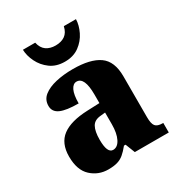

<svg xmlns="http://www.w3.org/2000/svg" viewBox="-184 -896 956 1028"><g transform="rotate(-30 294.0 -382.0)"><path d="M187 10Q126 10 82 -30.5Q38 -71 38 -155Q38 -237 90 -276Q142 -315 246 -319L322 -322V-375Q322 -483 273 -483Q251 -483 238 -456Q225 -429 225 -376Q150 -376 114 -392Q78 -408 78 -445Q78 -483 107 -506Q136 -529 184 -540Q232 -551 289 -551Q397 -551 451 -513Q505 -475 505 -382V-129Q505 -89 517 -74Q529 -59 561 -59H565V0H355L332 -59H322Q301 -33 283 -18Q265 -3 242.5 3.5Q220 10 187 10ZM261 -68Q289 -68 306 -101.5Q323 -135 323 -191V-263L294 -260Q255 -257 240 -230Q225 -203 225 -151Q225 -68 261 -68ZM274 -606Q221 -606 185 -632.5Q149 -659 130 -698Q111 -737 110 -774H186Q194 -738 217 -722Q240 -706 274 -706Q309 -706 332 -722Q355 -738 363 -774H438Q437 -737 418 -698Q399 -659 363 -632.5Q327 -606 274 -606Z"/></g></svg>

Font: Noto Serif Lao SemiCondensed Black
Style: Regular
Weight: 900
Width: 4
Designer: Monotype Design Team
Foundry: Monotype Imaging Inc.
Version: Version 2.003; ttfautohint (v1.8.4.7-5d5b)